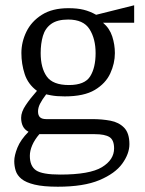

<svg xmlns="http://www.w3.org/2000/svg" viewBox="-20 -530 549 727"><path d="M199 177Q144 177 111 169Q78 161 61.5 147.5Q45 134 39.5 116.5Q34 99 34 80Q34 59 46 29Q58 -1 88 -31Q73 -39 66.5 -52.5Q60 -66 60 -84Q60 -106 77.5 -132Q95 -158 120 -186Q86 -211 73.5 -249.5Q61 -288 61 -329Q61 -371 80 -410Q99 -449 138.5 -474Q178 -499 239 -499Q273 -499 297 -493Q321 -487 344 -474L488 -510V-444H370Q395 -423 405 -392Q415 -361 415 -329Q415 -290 397.5 -252Q380 -214 339 -189.5Q298 -165 225 -165Q194 -165 173.5 -169Q153 -173 155 -173Q139 -152 131.5 -137Q124 -122 124 -108Q124 -93 131.5 -86Q139 -79 155 -79H330Q366 -79 398 -73Q430 -67 450 -46.5Q470 -26 470 16Q470 52 443 89.5Q416 127 356.5 152Q297 177 199 177ZM208 131Q320 131 366 103Q412 75 412 32Q412 0 394.5 -11Q377 -22 339 -22H129Q111 -1 102 20Q93 41 93 60Q93 99 116.5 115Q140 131 208 131ZM241 -208Q301 -208 321.5 -241Q342 -274 342 -329Q342 -383 319 -419.5Q296 -456 238 -456Q197 -456 174 -439.5Q151 -423 142.5 -394Q134 -365 134 -329Q134 -273 157 -240.5Q180 -208 241 -208Z"/></svg>

Font: Manuale Light
Style: Regular
Weight: 300
Designer: Eduardo Tunni / Pablo Cosgaya
Foundry: Eduardo Tunni / Pablo Cosgaya
Version: Version 1.002